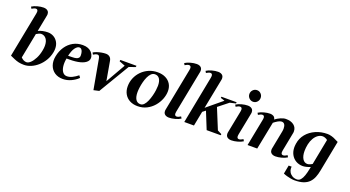

<svg xmlns="http://www.w3.org/2000/svg" viewBox="-65 -1607 4793 2633"><g transform="rotate(20 2332.0 -290.0)"><path d="M239.6 16Q196.2 16 162.5 8.2Q128.8 0.4 98.1 -12.9Q67.4 -26.2 31.8 -42.2L160.4 -703Q163.4 -718 163.4 -729Q163.4 -765 133.4 -765Q122.4 -765 105.9 -758.5Q89.4 -752 74.8 -742L59.8 -768Q92.2 -789 139.8 -802Q187.4 -815 229 -815Q250.2 -815 268.4 -808.1Q286.6 -801.2 297.7 -786.3Q308.8 -771.4 308.8 -747.8Q308.8 -743.2 308.6 -738.1Q308.4 -733 307 -727L260.2 -485.8Q286.6 -499.8 325 -507.9Q363.4 -516 399.4 -516Q445.8 -516 484.3 -494.3Q522.8 -472.6 545.9 -432.5Q569 -392.4 569 -337Q569 -325.2 567.7 -312.3Q566.4 -299.4 564 -286Q551 -218.8 518 -163.5Q485 -108.2 439.5 -68Q394 -27.8 342.4 -5.9Q290.8 16 239.6 16ZM179.2 -70.2Q198 -50 218.6 -40Q239.2 -30 261.2 -30Q287.8 -30 318.3 -58.6Q348.8 -87.2 375.6 -139Q402.4 -190.8 415.4 -259.8Q419 -278.2 420.8 -295Q422.6 -311.8 422.6 -326.6Q422.6 -392.6 394.2 -428.6Q365.8 -464.6 320 -464.6Q307.6 -464.6 289.1 -457Q270.6 -449.4 251 -437.4Z M806.4 16Q736 16 686.5 -17.5Q637 -51 615.9 -110Q594.8 -169 609.4 -244Q625.4 -324.8 666.9 -385.9Q708.4 -447 770.5 -481.4Q832.6 -515.8 910.4 -515.8Q955.2 -515.8 987.7 -502.5Q1020.2 -489.2 1041.4 -465.3Q1062.6 -441.4 1071.2 -408.8Q1081.8 -364.2 1051.7 -332Q1021.6 -299.8 957.9 -282.9Q894.2 -266 803.2 -266H746.8L763 -277.8Q748.8 -207.8 755.1 -153.9Q761.4 -100 785.1 -69.3Q808.8 -38.6 847.2 -38.6Q885.2 -38.6 925.8 -58.6Q966.4 -78.6 1004.6 -109.8L1026.4 -78.8Q984.6 -37.6 926.3 -10.8Q868 16 806.4 16ZM765 -294 753.6 -308.2 832.6 -310Q862.8 -310.4 884.4 -316.2Q906 -322 918 -334.5Q930 -347 930.4 -365.8Q930.8 -399.4 923.9 -422.6Q917 -445.8 905.2 -457.7Q893.4 -469.6 877.2 -469.6Q846 -469.6 815 -427.9Q784 -386.2 765 -294Z M1256 16 1178.2 -416Q1173.8 -439 1166.1 -450.7Q1158.4 -462.4 1141.4 -462.4Q1130.4 -462.4 1113.9 -455.9Q1097.4 -449.4 1082.8 -439.4L1067.8 -465.4Q1089.8 -479.4 1121 -489.9Q1152.2 -500.4 1185.7 -506.4Q1219.2 -512.4 1246.6 -512.4Q1280.8 -512.4 1304.1 -493.4Q1327.4 -474.4 1333.2 -432.8L1380.8 -160.4L1544 -445.6L1457.4 -480L1461.4 -500H1697.2L1693.2 -480L1601.4 -448.4L1335 -1.6Z M1898.4 15.6Q1831.2 15.6 1782 -10.8Q1732.8 -37.2 1706 -84.9Q1679.2 -132.6 1679.2 -195.4Q1679.2 -260 1703.6 -317.9Q1728 -375.8 1771.8 -420.3Q1815.6 -464.8 1874.6 -490.6Q1933.6 -516.4 2002.4 -516.4Q2069.6 -516.4 2118.6 -491.8Q2167.6 -467.2 2194.4 -423.3Q2221.2 -379.4 2221.2 -320.2Q2221.2 -262.6 2197.9 -203.2Q2174.6 -143.8 2131.8 -94.2Q2089 -44.6 2029.7 -14.5Q1970.4 15.6 1898.4 15.6ZM1925 -23Q1954.8 -23 1977.9 -47.7Q2001 -72.4 2017.7 -111.5Q2034.4 -150.6 2045.8 -194.7Q2057.2 -238.8 2062.3 -278.2Q2067.4 -317.6 2067.4 -342.2Q2067.4 -407.6 2044.2 -442.7Q2021 -477.8 1976.4 -477.8Q1945.2 -477.8 1921.6 -454.6Q1898 -431.4 1881.3 -394.6Q1864.6 -357.8 1853.9 -315.4Q1843.2 -273 1838.1 -233.6Q1833 -194.2 1833 -166.6Q1833 -97.8 1856.4 -60.4Q1879.8 -23 1925 -23Z M2277.4 -72 2398.6 -693.8Q2401.6 -708.9 2401.6 -720Q2401.6 -756 2371.6 -756Q2360.6 -756 2344.1 -749.5Q2327.6 -743 2313 -733L2298 -759Q2330.4 -780 2378 -793Q2425.6 -806 2467.2 -806Q2488.4 -806 2506.6 -799.1Q2524.8 -792.2 2535.9 -777.4Q2547 -762.5 2547 -738.8Q2547 -734.1 2546.7 -729.1Q2546.4 -724 2545.2 -718L2424 -96.2Q2421 -81.1 2421 -70Q2421 -34 2451 -34Q2462 -34 2478.5 -40.5Q2495 -47 2509.6 -57L2524.6 -31Q2492.2 -10 2444.6 3Q2397 16 2355.4 16Q2334.6 16 2316.2 9.1Q2297.8 2.2 2286.7 -12.6Q2275.6 -27.5 2275.6 -51.2Q2275.6 -55.9 2276 -61Q2276.4 -66 2277.4 -72Z M2576 0 2710.6 -694Q2713.6 -709 2713.6 -720Q2713.6 -756 2683.6 -756Q2672.6 -756 2656.1 -749.5Q2639.6 -743 2625 -733L2610 -759Q2642.4 -780 2690 -793Q2737.6 -806 2779.2 -806Q2800.4 -806 2818.6 -799.1Q2836.8 -792.2 2847.9 -777.3Q2859 -762.4 2859 -738.8Q2859 -734.2 2858.8 -729.1Q2858.6 -724 2857.2 -718L2770.8 -277.8L2994 -462.6L2933.6 -482.4L2936.6 -500H3158.6L3155.2 -481.2L3070.6 -461.4L2926.6 -347.4L3049 -48.6L3110.6 -17L3107.2 0H2902.6L2802.4 -248.2L2758.8 -214.6L2717.2 0Z M3265.4 16Q3244.6 16 3226.2 9.1Q3207.8 2.2 3196.7 -12.6Q3185.6 -27.5 3185.6 -51.2Q3185.6 -55.9 3186 -61Q3186.4 -66 3187.4 -72L3251.4 -398Q3254.4 -413 3254.4 -424Q3254.4 -460 3224.4 -460Q3213.4 -460 3196.9 -453.5Q3180.4 -447 3165.8 -437L3150.8 -463Q3183.2 -484 3230.8 -497Q3278.4 -510 3320 -510Q3341.2 -510 3359.4 -503.1Q3377.6 -496.2 3388.7 -481.4Q3399.8 -466.5 3399.8 -442.8Q3399.8 -438.1 3399.5 -433.1Q3399.2 -428 3398 -422L3334 -96Q3331 -81 3331 -70Q3331 -34 3361 -34Q3372 -34 3388.5 -40.5Q3405 -47 3419.6 -57L3434.6 -31Q3402.2 -10 3354.6 3Q3307 16 3265.4 16ZM3366.5 -583Q3331.6 -583 3307.5 -608.1Q3283.4 -633.1 3283.4 -667.4Q3283.4 -702.4 3307.5 -727.1Q3331.6 -751.8 3366.5 -751.8Q3400.2 -751.8 3423.8 -727.1Q3447.4 -702.4 3447.4 -667.7Q3447.4 -633 3423.8 -608Q3400.2 -583 3366.5 -583Z M3909.4 16Q3888.6 16 3870.2 9.1Q3851.8 2.2 3840.7 -12.7Q3829.6 -27.6 3829.6 -51.2Q3829.6 -55.8 3830 -60.9Q3830.4 -66 3831.4 -72L3883.2 -338Q3885.2 -349.4 3886.3 -360.3Q3887.4 -371.2 3887.4 -380.4Q3887.4 -418.6 3873.3 -440.4Q3859.2 -462.2 3831 -462.2Q3808.2 -462.2 3778.9 -445.3Q3749.6 -428.4 3720.6 -405.2L3640.4 0H3499.4L3577.2 -398Q3580.2 -413 3580.2 -424Q3580.2 -460 3550.2 -460Q3539.2 -460 3522.7 -453.5Q3506.2 -447 3491.6 -437L3476.6 -463Q3509 -484 3556.6 -497Q3604.2 -510 3645.8 -510Q3671.8 -510 3691.8 -499.2Q3711.8 -488.4 3719.6 -464.8Q3720.2 -462.2 3720.3 -459.4Q3720.4 -456.6 3720.6 -453Q3756.2 -479.6 3798 -497.9Q3839.8 -516.2 3872.6 -516.2Q3948 -516.2 3990.4 -482Q4032.8 -447.8 4032.8 -393Q4032.8 -386.6 4032.6 -380Q4032.4 -373.4 4030.4 -366L3978 -96Q3975 -81 3975 -70Q3975 -34 4005 -34Q4016 -34 4032.5 -40.5Q4049 -47 4063.6 -57L4078.6 -31Q4046.2 -10 3998.6 3Q3951 16 3909.4 16Z M4267.6 235Q4245.6 235 4215.6 230Q4185.6 225 4155.6 216.5Q4125.6 208 4101.6 197L4125.6 72H4169.6Q4168.6 77 4168.1 83Q4167.6 89 4167.6 94Q4167.6 124 4183.1 151Q4198.6 178 4227.1 195Q4255.6 212 4295.6 212Q4326.6 212 4348.4 187Q4370.2 162 4385.3 118.5Q4400.4 75 4411.4 18L4417.8 -14Q4390.6 -2.2 4360.3 5.3Q4330 12.8 4307.8 12.8Q4251.4 12.8 4207.2 -13Q4163 -38.8 4137.7 -85.3Q4112.4 -131.8 4112.4 -193.2Q4112.4 -205.8 4113.9 -219.1Q4115.4 -232.4 4117.2 -246Q4129.2 -326.2 4179.4 -387.2Q4229.6 -448.2 4307.8 -483Q4386 -517.8 4480.4 -517.8Q4506 -517.8 4539.8 -508.6Q4573.6 -499.4 4600.8 -484.2L4646.2 -462.4L4559 -12Q4549 42 4530.7 87.5Q4512.4 133 4480.5 166Q4448.6 199 4397.1 217Q4345.6 235 4267.6 235ZM4261.4 -191.4Q4261.4 -120.4 4287 -78.1Q4312.6 -35.8 4357.8 -35.8Q4370.8 -35.8 4390 -42.8Q4409.2 -49.8 4427.6 -62L4500 -437.2Q4485.8 -449.8 4465.3 -457.4Q4444.8 -465 4429.2 -465Q4394 -465 4361.8 -442.7Q4329.6 -420.4 4306.4 -380.8Q4283.2 -341.2 4272.2 -290.2Q4261.4 -237 4261.4 -191.4Z"/></g></svg>

Font: Wittgenstein
Style: Italic
Weight: 400
Italic angle: -11°
Designer: Jörg Drees
Foundry: Jörg Drees
Version: Version 1.500